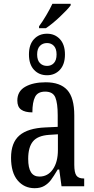

<svg xmlns="http://www.w3.org/2000/svg" viewBox="-20 -978 494 1008"><path d="M185 -840Q203 -864 223 -898Q243 -932 255 -958H351V-950Q335 -928 294 -889.5Q253 -851 221 -830H185ZM132 -692Q132 -744 158.5 -772.5Q185 -801 227 -801Q268 -801 294.5 -772.5Q321 -744 321 -692Q321 -640 294.5 -611.5Q268 -583 227 -583Q185 -583 158.5 -611.5Q132 -640 132 -692ZM277 -692Q277 -722 263 -737Q249 -752 227 -752Q204 -752 189.5 -737Q175 -722 175 -692Q175 -662 189.5 -647Q204 -632 227 -632Q249 -632 263 -647Q277 -662 277 -692ZM38 -150Q38 -229 82 -267Q126 -305 218 -309L283 -312V-373Q283 -436 270.5 -466.5Q258 -497 217 -497Q178 -497 164 -469Q150 -441 150 -388Q111 -388 91 -402.5Q71 -417 71 -450Q71 -499 112.5 -522.5Q154 -546 220 -546Q296 -546 333 -505.5Q370 -465 370 -372V-113Q370 -72 381 -56.5Q392 -41 419 -41H422V0H303L291 -88H283Q261 -51 247 -32.5Q233 -14 212.5 -2Q192 10 162 10Q107 10 72.5 -31Q38 -72 38 -150ZM284 -191V-273L238 -270Q178 -266 153 -235.5Q128 -205 128 -144Q128 -97 142.5 -74Q157 -51 187 -51Q231 -51 257.5 -89Q284 -127 284 -191Z"/></svg>

Font: Noto Serif Cond
Style: Regular
Weight: 400
Width: 3
Designer: Monotype Design Team
Foundry: Monotype Imaging Inc.
Version: Version 1.001